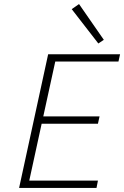

<svg xmlns="http://www.w3.org/2000/svg" viewBox="-20 -925 611 945"><path d="M252 -622 193 -352H470L462 -316H185L124 -36H462L455 0H74L217 -658H571L563 -622ZM333 -880 369 -905 491 -729 464 -711Z"/></svg>

Font: Ysabeau Light
Style: Italic
Weight: 300
Italic angle: -12°
Designer: Christian Thalmann (Catharsis Fonts)
Version: Version 0.003